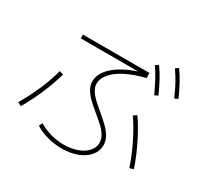

<svg xmlns="http://www.w3.org/2000/svg" viewBox="-173 -1024 1283 1245"><g transform="rotate(30 469.0 -401.5)"><path d="M227.5 -40 240.2 -65.4Q281.2 -40.5 329.3 -27.1Q377.4 -13.7 426.8 -13.7Q482.4 -13.7 527.6 -30Q572.8 -46.4 598.4 -75.2Q624 -104 624 -139.6Q624 -167.5 608.4 -193.1Q592.8 -218.8 570.1 -240.2Q547.4 -261.7 505.9 -295.9Q465.8 -329.1 441.4 -352.8Q417 -376.5 400.4 -404.3Q383.8 -432.1 383.8 -462.9Q383.8 -503.4 410.9 -541.5Q438 -579.6 488.8 -611.3Q539.6 -643.1 608.9 -666H179.7V-694.3H677.7V-656.2Q598.1 -637.2 538.8 -607.4Q479.5 -577.6 447.3 -540.8Q415 -503.9 415 -463.9Q415 -438.5 430.2 -413.8Q445.3 -389.2 468.3 -367.4Q491.2 -345.7 529.3 -314.5Q572.8 -277.3 596.7 -253.7Q620.6 -230 637.5 -200.7Q654.3 -171.4 654.3 -138.7Q654.3 -94.7 625 -59.8Q595.7 -24.9 544.2 -5.1Q492.7 14.6 428.7 14.6Q375.5 14.6 322.5 0.5Q269.5 -13.7 227.5 -40ZM168 -414.1 197.3 -405.3Q177.2 -332 141.1 -247.3Q105 -162.6 62.5 -90.8L35.2 -105.5Q77.6 -175.3 113.8 -259Q149.9 -342.8 168 -414.1ZM721.7 -402.3 747.1 -418Q791 -354.5 833.5 -268.8Q876 -183.1 902.3 -103.5L873 -94.7Q848.1 -171.9 806.6 -256.1Q765.1 -340.3 721.7 -402.3ZM682.6 -755.9 705.1 -771.5Q732.9 -732.4 755.6 -690.7Q778.3 -648.9 801.8 -595.7L776.4 -585Q751 -640.1 729.2 -680.4Q707.5 -720.7 682.6 -755.9ZM805.7 -802.7 828.1 -818.4Q856 -779.3 878.7 -737.5Q901.4 -695.8 924.8 -642.6L899.4 -631.8Q876 -685.5 853.5 -726.3Q831.1 -767.1 805.7 -802.7Z"/></g></svg>

Font: Pretendard Thin
Style: Regular
Weight: 100
Designer: Base glyphs from Inter by Rasmus Andersson; Hangeul glyphs from Noto Sans CJK(Source Han Sans) by Jang Soo-young and Kan
Foundry: Kil Hyung-jin
Version: Version 1.309